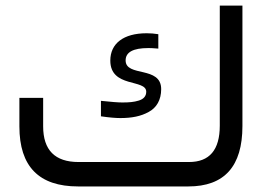

<svg xmlns="http://www.w3.org/2000/svg" viewBox="-20 -671 962 691"><path d="M262.7 -87.9C177.7 -87.9 135.3 -130.9 135.3 -216.3V-318.8H49.8V-215.8C49.8 -71.8 120.1 0 261.2 0H657.7C787.6 0 852.5 -72.3 852.5 -217.3V-650.9H771V-218.8C771 -131.3 733.9 -87.9 660.2 -87.9ZM420.4 -302.2C405.3 -302.2 379.9 -304.2 343.3 -308.1V-252.4C373 -248 396.5 -246.1 413.1 -246.1C454.1 -246.1 486.8 -252.4 515.1 -268.1C543.5 -283.2 560.1 -311.5 560.1 -350.1C560.1 -435.1 432.1 -392.6 432.1 -453.6C432.1 -483.4 459.5 -498 513.7 -498C521.5 -498 526.4 -498 549.8 -496.1V-547.9C535.6 -550.3 521.5 -551.3 507.8 -551.3C424.3 -551.3 377 -514.2 377 -453.1C377 -353.5 506.3 -387.7 506.3 -340.8C506.3 -325.2 497.1 -314.5 479.5 -309.1C461.9 -303.7 445.3 -302.2 420.4 -302.2Z"/></svg>

Font: Shabnam
Style: Regular
Weight: 400
Foundry: DejaVu fonts team - Redesigned by Saber Rastikerdar - Based on Vazir font
Version: Version 5.0.1